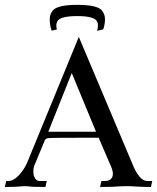

<svg xmlns="http://www.w3.org/2000/svg" viewBox="-41 -763 642 784"><path d="M575.2 0.5Q543 0.5 510.7 -1.5Q497.1 -2.9 473.6 -2.9Q458 -2.9 446.5 -2Q435.1 -1 417.2 -0.2Q399.4 0.5 367.7 0.5L373 -23.9H386.7Q409.2 -23.9 417 -39.1Q419.9 -44.9 419.9 -52.7Q419.9 -64.9 413.1 -81.5L361.8 -200.7Q168 -200.7 156.5 -199Q145 -197.3 142.1 -190.4L98.6 -85.4Q95.2 -75.7 95.2 -64.5Q95.2 -62 95.7 -53.5Q96.2 -44.9 102.5 -34.4Q108.9 -23.9 121.6 -23.9H149.9L144.5 0.5Q87.9 0.5 75.7 -2Q66.4 -2.9 59.1 -2.9Q52.2 -2.9 46.4 -2Q22.9 0.5 -21.5 0.5L-15.6 -23.9H-7.3Q14.6 -23.9 37.4 -48.8Q60.1 -73.7 71.8 -103.5L280.8 -612.3L505.4 -80.1Q531.2 -23.9 560.5 -23.9H580.6ZM351.1 -225.1 252 -464.8 156.2 -225.1ZM274.4 -743.2Q364.7 -743.2 378.4 -715.3Q387.7 -701.7 387.7 -684.6Q387.7 -663.6 380.4 -643.1L355.5 -637.2Q358.9 -647.5 358.9 -660.6Q358.9 -667 356.4 -672.9Q348.1 -697.3 274.9 -697.3Q205.6 -697.3 193.8 -676.8Q189 -668.5 189 -658.7Q189 -651.9 191.4 -642.6L169.9 -637.7Q162.1 -658.7 162.1 -685.1Q162.1 -702.1 171.4 -715.3Q185.5 -743.2 274.4 -743.2Z"/></svg>

Font: Quaaykop
Style: Regular
Weight: 400
Designer: Tup Wanders
Foundry: Free font, DO NOT SELL
Version: Version 1.00;July 31, 2023;FontCreator 11.5.0.2430 64-bit